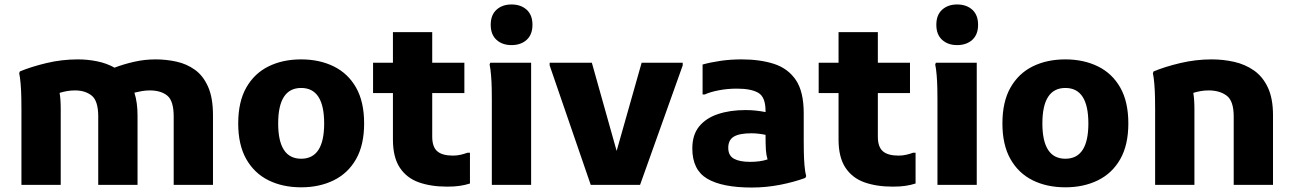

<svg xmlns="http://www.w3.org/2000/svg" viewBox="-20 -828 5794 860"><path d="M76 0V-338Q76 -358 75.5 -389.5Q75 -421 72.5 -451.5Q70 -482 66 -500L69 -508Q119 -529 188 -545.5Q257 -562 329 -562Q372 -562 414.5 -553.5Q457 -545 493 -525Q532 -540 579.5 -551Q627 -562 677 -562Q724 -562 770 -552Q816 -542 853 -515.5Q890 -489 912 -439.5Q934 -390 934 -312V0H758V-306Q758 -376 729.5 -399.5Q701 -423 651 -423Q633 -423 615.5 -420Q598 -417 582 -413Q596 -369 596 -312V0H420V-306Q420 -376 391 -399.5Q362 -423 316 -423Q297 -423 280 -420Q263 -417 247 -412Q252 -383 252 -340V0Z M1047 -275Q1047 -372 1083 -435.5Q1119 -499 1182.5 -530.5Q1246 -562 1329 -562Q1411 -562 1475 -530.5Q1539 -499 1575 -435.5Q1611 -372 1611 -275Q1611 -179 1575 -115.5Q1539 -52 1475 -20.5Q1411 11 1329 11Q1246 11 1182.5 -20.5Q1119 -52 1083 -115.5Q1047 -179 1047 -275ZM1226 -275Q1226 -117 1329 -117Q1432 -117 1432 -275Q1432 -434 1329 -434Q1226 -434 1226 -275Z M1983 8Q1910 8 1855.5 -11.5Q1801 -31 1770.5 -77.5Q1740 -124 1740 -203V-411H1651V-547H1740V-684H1916V-547H2060V-411H1916V-216Q1916 -170 1938.5 -150.5Q1961 -131 2009 -131Q2027 -131 2044 -135Q2061 -139 2074 -144H2085V-6Q2063 1 2039 4.5Q2015 8 1983 8Z M2271 -626Q2230 -626 2204 -649.5Q2178 -673 2178 -717Q2178 -761 2204 -784.5Q2230 -808 2271 -808Q2313 -808 2339 -784.5Q2365 -761 2365 -717Q2365 -673 2339 -649.5Q2313 -626 2271 -626ZM2183 0V-380Q2183 -400 2182.5 -430.5Q2182 -461 2179.5 -491Q2177 -521 2173 -539L2176 -547H2359V0Z M2626 0 2442 -535V-547H2631L2742 -152L2854 -547H3038V-535L2847 0Z M3347 12Q3215 12 3148 -27.5Q3081 -67 3081 -163Q3081 -224 3111.5 -261.5Q3142 -299 3196 -317Q3250 -335 3319 -335Q3345 -335 3367 -332.5Q3389 -330 3409 -326V-331Q3409 -393 3377 -412Q3345 -431 3281 -431Q3238 -431 3199.5 -423.5Q3161 -416 3137 -405H3127V-539Q3163 -549 3207.5 -555.5Q3252 -562 3302 -562Q3384 -562 3446.5 -542Q3509 -522 3544.5 -470Q3580 -418 3580 -321V-200Q3580 -179 3580.5 -148Q3581 -117 3583.5 -87Q3586 -57 3591 -39L3587 -31Q3535 -12 3473 0Q3411 12 3347 12ZM3242 -166Q3242 -131 3267.5 -117Q3293 -103 3340 -103Q3361 -103 3380.5 -105.5Q3400 -108 3418 -114Q3412 -134 3410.5 -157.5Q3409 -181 3409 -224Q3395 -227 3378.5 -229Q3362 -231 3346 -231Q3292 -231 3267 -216Q3242 -201 3242 -166Z M3979 8Q3906 8 3851.5 -11.5Q3797 -31 3766.5 -77.5Q3736 -124 3736 -203V-411H3647V-547H3736V-684H3912V-547H4056V-411H3912V-216Q3912 -170 3934.5 -150.5Q3957 -131 4005 -131Q4023 -131 4040 -135Q4057 -139 4070 -144H4081V-6Q4059 1 4035 4.5Q4011 8 3979 8Z M4267 -626Q4226 -626 4200 -649.5Q4174 -673 4174 -717Q4174 -761 4200 -784.5Q4226 -808 4267 -808Q4309 -808 4335 -784.5Q4361 -761 4361 -717Q4361 -673 4335 -649.5Q4309 -626 4267 -626ZM4179 0V-380Q4179 -400 4178.5 -430.5Q4178 -461 4175.5 -491Q4173 -521 4169 -539L4172 -547H4355V0Z M4470 -275Q4470 -372 4506 -435.5Q4542 -499 4605.5 -530.5Q4669 -562 4752 -562Q4834 -562 4898 -530.5Q4962 -499 4998 -435.5Q5034 -372 5034 -275Q5034 -179 4998 -115.5Q4962 -52 4898 -20.5Q4834 11 4752 11Q4669 11 4605.5 -20.5Q4542 -52 4506 -115.5Q4470 -179 4470 -275ZM4649 -275Q4649 -117 4752 -117Q4855 -117 4855 -275Q4855 -434 4752 -434Q4649 -434 4649 -275Z M5154 0V-338Q5154 -358 5153.5 -389.5Q5153 -421 5150.5 -451.5Q5148 -482 5144 -500L5147 -508Q5197 -529 5266.5 -545.5Q5336 -562 5407 -562Q5459 -562 5508 -551Q5557 -540 5596.5 -512.5Q5636 -485 5659 -436Q5682 -387 5682 -312V0H5506V-306Q5506 -376 5474.5 -399.5Q5443 -423 5394 -423Q5375 -423 5358 -420Q5341 -417 5325 -412Q5330 -383 5330 -340V0Z"/></svg>

Font: Kufam
Style: Bold
Weight: 700
Designer: Wael Morcos, Artur Schmal
Foundry: Original Type
Version: Version 1.300; ttfautohint (v1.8.3)